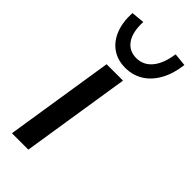

<svg xmlns="http://www.w3.org/2000/svg" viewBox="-240 -791 836 836"><g transform="rotate(45 177.5 -373.5)"><path d="M34 0 113 -504H214L135 0ZM181 -550Q135 -550 101 -573Q67 -596 49.5 -639Q32 -682 35 -741L96 -747Q93 -683 117 -648.5Q141 -614 185 -614Q229 -614 257.5 -648.5Q286 -683 295 -747L355 -741Q348 -682 324.5 -639Q301 -596 264.5 -573Q228 -550 181 -550Z"/></g></svg>

Font: Mulish ExtraLight SemiBold
Style: Italic
Weight: 600
Italic angle: -9°
Version: Version 3.603